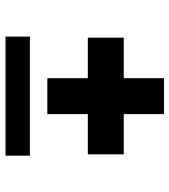

<svg xmlns="http://www.w3.org/2000/svg" viewBox="22 -654 631 716"><g transform="rotate(90 338.0 -295.5)"><path d="M405 -156V-307H555V-441H405V-591H271V-441H120V-307H271V-156ZM560 0V-91H116V0Z"/></g></svg>

Font: Be Vietnam Pro ExtraBold
Style: Regular
Weight: 800
Designer: Lam Bao, Tony Le, Vietanh Nguyen
Foundry: Yellow Type Foundry
Version: Version 1.002